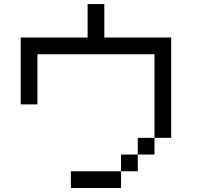

<svg xmlns="http://www.w3.org/2000/svg" viewBox="-20 -937 1040 957"><path d="M666.7 -166.7V-83.3H583.3V-166.7ZM666.7 -250H750V-166.7H666.7ZM750 -250V-666.7H166.7V-416.7H83.3V-750H416.7V-916.7H500V-750H833.3V-250ZM333.3 0V-83.3H583.3V0Z"/></svg>

Font: GalmuriMono11 Regular
Style: Regular
Weight: 400
Designer: Lee Minseo (quiple)
Version: Version 2.399;hotconv 1.1.1;makeotfexe 2.6.0 DEVELOPMENT